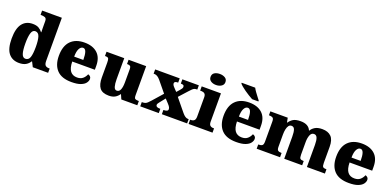

<svg xmlns="http://www.w3.org/2000/svg" viewBox="-2 -1676 5252 2586"><g transform="rotate(20 2624.0 -383.5)"><path d="M243 10Q146 10 92.5 -56.5Q39 -123 39 -267Q39 -412 92 -480.5Q145 -549 240 -549Q295 -549 327.5 -530Q360 -511 381 -482H386Q385 -505 384.5 -536Q384 -567 384 -596V-641Q384 -680 360.5 -689.5Q337 -699 304 -699H296V-760H579V-143Q579 -96 596.5 -78.5Q614 -61 651 -61H659V0H439L404 -69H398Q376 -32 339 -11Q302 10 243 10ZM305 -73Q351 -73 367.5 -121.5Q384 -170 384 -270Q384 -365 367.5 -416.5Q351 -468 306 -468Q267 -468 251 -416.5Q235 -365 235 -269Q235 -171 251 -122Q267 -73 305 -73Z M995 10Q853 10 784.5 -62.5Q716 -135 716 -266Q716 -407 786 -479Q856 -551 983 -551Q1101 -551 1168.5 -489.5Q1236 -428 1236 -309V-254H912Q914 -160 947.5 -117Q981 -74 1045 -74Q1096 -74 1126.5 -100Q1157 -126 1173 -166Q1192 -161 1204.5 -148Q1217 -135 1217 -115Q1217 -85 1195 -56Q1173 -27 1124.5 -8.5Q1076 10 995 10ZM1045 -325Q1045 -399 1031.5 -438.5Q1018 -478 988 -478Q956 -478 935 -439Q914 -400 914 -325Z M1530 10Q1438 10 1399 -39.5Q1360 -89 1360 -189V-402Q1360 -445 1351.5 -460Q1343 -475 1305 -475H1301V-536H1555V-234Q1555 -170 1566.5 -130Q1578 -90 1609 -90Q1644 -90 1659.5 -129Q1675 -168 1675 -235V-417Q1675 -458 1661 -466.5Q1647 -475 1621 -475H1617V-536H1869V-121Q1869 -78 1884 -69.5Q1899 -61 1925 -61H1937V0H1708L1680 -64H1675Q1653 -30 1618 -10Q1583 10 1530 10Z M1979 0V-61H1988Q2012 -61 2028.5 -67Q2045 -73 2060 -87.5Q2075 -102 2096 -125L2223 -269L2097 -422Q2053 -475 2011 -475H1998V-536H2350V-475H2346Q2316 -475 2306 -466.5Q2296 -458 2296 -446Q2296 -436 2301 -425Q2306 -414 2319 -400L2368 -348L2407 -392Q2419 -406 2427.5 -418.5Q2436 -431 2436 -444Q2436 -462 2424 -468.5Q2412 -475 2392 -475H2388V-536H2624V-475H2615Q2596 -475 2582 -469Q2568 -463 2553.5 -448.5Q2539 -434 2516 -409L2411 -293L2558 -114Q2602 -61 2638 -61H2651V0H2289V-61H2294Q2354 -61 2354 -94Q2354 -105 2348 -120Q2342 -135 2316 -163L2266 -217L2203 -138Q2194 -127 2187 -116Q2180 -105 2180 -94Q2180 -78 2194 -69.5Q2208 -61 2241 -61H2245V0Z M2839 -619Q2794 -619 2763.5 -639.5Q2733 -660 2733 -698Q2733 -739 2763.5 -758Q2794 -777 2839 -777Q2882 -777 2914 -758Q2946 -739 2946 -698Q2946 -660 2914 -639.5Q2882 -619 2839 -619ZM2672 0V-61H2684Q2713 -61 2730 -77Q2747 -93 2747 -135V-409Q2747 -446 2729 -460.5Q2711 -475 2684 -475H2665V-536H2941V-131Q2941 -91 2958.5 -76Q2976 -61 3004 -61H3015V0Z M3356 10Q3214 10 3145.5 -62.5Q3077 -135 3077 -266Q3077 -407 3147 -479Q3217 -551 3344 -551Q3462 -551 3529.5 -489.5Q3597 -428 3597 -309V-254H3273Q3275 -160 3308.5 -117Q3342 -74 3406 -74Q3457 -74 3487.5 -100Q3518 -126 3534 -166Q3553 -161 3565.5 -148Q3578 -135 3578 -115Q3578 -85 3556 -56Q3534 -27 3485.5 -8.5Q3437 10 3356 10ZM3406 -325Q3406 -399 3392.5 -438.5Q3379 -478 3349 -478Q3317 -478 3296 -439Q3275 -400 3275 -325ZM3362 -606Q3336 -620 3304 -639.5Q3272 -659 3241 -681Q3210 -703 3186.5 -723Q3163 -743 3154 -756V-766H3348Q3359 -744 3378 -717Q3397 -690 3417.5 -664Q3438 -638 3452 -619V-606Z M3648 0V-61H3652Q3686 -61 3703.5 -73Q3721 -85 3721 -128V-417Q3721 -458 3703.5 -469Q3686 -480 3653 -480H3649V-536H3898L3911 -472H3916Q3936 -504 3972 -527.5Q4008 -551 4081 -551Q4192 -551 4226 -472H4231Q4248 -504 4286.5 -527.5Q4325 -551 4390 -551Q4473 -551 4518 -506Q4563 -461 4563 -360V-131Q4563 -85 4575.5 -73Q4588 -61 4622 -61H4626V0H4368V-317Q4368 -381 4354.5 -416Q4341 -451 4307 -451Q4270 -451 4253.5 -409.5Q4237 -368 4237 -312V-131Q4237 -85 4249.5 -73Q4262 -61 4296 -61H4300V0H4043V-317Q4043 -381 4031 -416Q4019 -451 3984 -451Q3959 -451 3944 -430Q3929 -409 3922 -375Q3915 -341 3915 -301V-125Q3915 -85 3930.5 -73Q3946 -61 3979 -61H3983V0Z M4970 10Q4828 10 4759.5 -62.5Q4691 -135 4691 -266Q4691 -407 4761 -479Q4831 -551 4958 -551Q5076 -551 5143.5 -489.5Q5211 -428 5211 -309V-254H4887Q4889 -160 4922.5 -117Q4956 -74 5020 -74Q5071 -74 5101.5 -100Q5132 -126 5148 -166Q5167 -161 5179.5 -148Q5192 -135 5192 -115Q5192 -85 5170 -56Q5148 -27 5099.5 -8.5Q5051 10 4970 10ZM5020 -325Q5020 -399 5006.5 -438.5Q4993 -478 4963 -478Q4931 -478 4910 -439Q4889 -400 4889 -325Z"/></g></svg>

Font: Noto Serif Sinhala Black
Style: Regular
Weight: 900
Designer: Jelle Bosma - Monotype Design Team
Foundry: Monotype Imaging Inc.
Version: Version 2.007; ttfautohint (v1.8.4.7-5d5b)